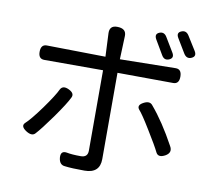

<svg xmlns="http://www.w3.org/2000/svg" viewBox="-90 -915 1179 1061"><g transform="rotate(10 500.0 -384.0)"><path d="M757 -377Q825 -297 892 -174Q913 -139 876 -118Q839 -98 825 -124Q807 -161 758 -240Q710 -319 689 -342Q672 -364 706 -382Q740 -400 757 -377ZM309 -342Q292 -306 234 -224Q176 -143 148 -113Q130 -93 95 -116Q61 -139 81 -159Q110 -185 166 -262Q222 -340 238 -375Q252 -401 287 -384Q322 -367 309 -342ZM725 -779Q752 -790 768 -762L815 -684Q832 -656 805 -644Q778 -632 762 -660L715 -740Q699 -768 725 -779ZM843 -807Q870 -819 887 -791L935 -714Q952 -686 925 -674Q898 -662 881 -690L834 -768Q817 -796 843 -807ZM490 -771Q542 -771 541 -729L536 -597L849 -602Q882 -602 882 -560Q882 -519 849 -519L536 -521V-37Q536 43 450 43Q378 43 340 38Q308 36 304 -4Q301 -44 337 -38Q366 -32 416 -32Q455 -32 455 -70V-521H125Q92 -521 92 -561Q92 -602 125 -602L455 -597L449 -729Q448 -771 490 -771Z"/></g></svg>

Font: Swei Gothic CJK TC Regular
Style: Regular
Weight: 400
Version: Version 2.129